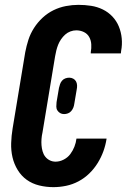

<svg xmlns="http://www.w3.org/2000/svg" viewBox="-20 -763 540 791"><path d="M200 8Q170 8 141.5 1Q113 -6 90.5 -22Q68 -38 53 -62.5Q38 -87 31.5 -115Q25 -143 26 -173.5Q27 -204 32 -234L84 -548Q89 -574 97 -599Q105 -624 120 -647.5Q135 -671 155.5 -690Q176 -709 200.5 -721Q225 -733 251.5 -738Q278 -743 303 -743Q330 -743 355.5 -739Q381 -735 403.5 -724Q426 -713 443 -695Q460 -677 469.5 -654Q479 -631 481.5 -605Q484 -579 479 -553L478 -543H354V-548Q357 -564 356 -580.5Q355 -597 347.5 -610.5Q340 -624 325.5 -631Q311 -638 294 -638Q282 -638 270 -633.5Q258 -629 248.5 -620.5Q239 -612 231.5 -601Q224 -590 219.5 -578.5Q215 -567 212 -555Q209 -543 207 -531L155 -217Q152 -204 151 -190.5Q150 -177 151 -164.5Q152 -152 155.5 -139.5Q159 -127 166.5 -117.5Q174 -108 185 -102.5Q196 -97 209 -97Q226 -97 242.5 -105.5Q259 -114 269.5 -128Q280 -142 286.5 -158.5Q293 -175 295 -192H419V-191Q415 -165 406 -140Q397 -115 382.5 -91.5Q368 -68 348 -48.5Q328 -29 303.5 -16Q279 -3 252.5 2.5Q226 8 200 8ZM244 -293Q235 -293 228 -297Q221 -301 216.5 -308Q212 -315 212 -324Q212 -333 213 -342L223 -401Q225 -409 227.5 -416.5Q230 -424 235.5 -430.5Q241 -437 249 -440Q257 -443 265 -443Q274 -443 281.5 -439Q289 -435 293 -428Q297 -421 297.5 -412Q298 -403 296 -394L286 -335Q285 -327 282 -319.5Q279 -312 273.5 -305.5Q268 -299 260 -296Q252 -293 244 -293Z"/></svg>

Font: Iosevka Term Curly XBd Obl
Style: Regular
Weight: 800
Italic angle: -9°
Designer: Belleve Invis
Foundry: Belleve Invis
Version: Version 32.3.0